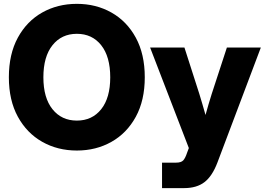

<svg xmlns="http://www.w3.org/2000/svg" viewBox="-20 -759 1358 983"><path d="M373.5 11.7Q274.9 11.7 196 -33Q117.2 -77.6 71.3 -161.6Q25.4 -245.6 25.4 -363.3Q25.4 -481.9 71.3 -566.2Q117.2 -650.4 196 -694.8Q274.9 -739.3 373.5 -739.3Q471.7 -739.3 550.5 -694.8Q629.4 -650.4 675.3 -566.2Q721.2 -481.9 721.2 -363.3Q721.2 -245.1 675.3 -161.1Q629.4 -77.1 550.5 -32.7Q471.7 11.7 373.5 11.7ZM373.5 -141.6Q451.7 -141.6 498 -199.7Q544.4 -257.8 544.4 -363.3Q544.4 -469.2 498 -527.6Q451.7 -585.9 373.5 -585.9Q295.4 -585.9 248.8 -527.6Q202.1 -469.2 202.1 -363.3Q202.1 -257.8 248.8 -199.7Q295.4 -141.6 373.5 -141.6ZM809.6 204.1V73.7H880.9Q907.2 73.7 918 62.3Q928.7 50.8 938 22.5L946.8 -1L748.5 -515.6H924.3L1000.5 -278.3Q1008.8 -251.5 1016.6 -224.6Q1024.4 -197.8 1032.2 -170.4Q1039.6 -197.8 1047.6 -224.6Q1055.7 -251.5 1064 -278.3L1141.6 -515.6H1315.4L1093.3 72.8Q1066.9 142.6 1027.1 173.3Q987.3 204.1 922.4 204.1Z"/></svg>

Font: Inter Display ExtraBold
Style: Regular
Weight: 800
Designer: Rasmus Andersson
Foundry: rsms
Version: Version 4.000;git-a52131595